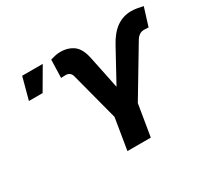

<svg xmlns="http://www.w3.org/2000/svg" viewBox="-146 -961 1276 1185"><g transform="rotate(-30 492.5 -368.5)"><path d="M450.7 0 487.3 -222.7 397.9 -563Q394 -579.1 383.1 -588.1Q372.1 -597.2 354 -597.2Q346.7 -597.2 335.2 -596.4Q323.7 -595.7 321.8 -595.7L325.7 -724.1Q341.8 -728.5 358.2 -732.9Q374.5 -737.3 397.5 -737.3Q452.6 -737.3 490.7 -709Q528.8 -680.7 543.5 -606.4L590.8 -377.4L713.4 -601.6Q750.5 -670.9 797.1 -703.9Q843.8 -736.8 901.9 -736.8Q921.4 -736.8 945.6 -732.7Q969.7 -728.5 985.4 -724.6L945.3 -595.7Q943.4 -595.7 931.9 -596.4Q920.4 -597.2 913.6 -597.2Q894 -597.2 879.6 -587.2Q865.2 -577.1 856.9 -563L654.3 -224.6L617.2 0ZM78.6 -571.8 120.6 -727.5H267.1L176.3 -571.8Z"/></g></svg>

Font: Inter 20pt ExtraBold
Style: Italic
Weight: 800
Italic angle: -9.3988°
Version: Version 4.001;git-66647c0bb